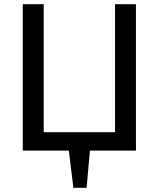

<svg xmlns="http://www.w3.org/2000/svg" viewBox="-20 -720 759 918"><path d="M189 -700V-88H530V-700H630V0H410L394 178H331L309 0H89V-700Z"/></svg>

Font: PT Sans Caption
Style: Regular
Weight: 400
Designer: A.Korolkova, O.Umpeleva, V.Yefimov
Foundry: ParaType Ltd
Version: Version 2.004W OFL